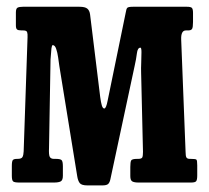

<svg xmlns="http://www.w3.org/2000/svg" viewBox="-20 -540 618 568"><path d="M48.5 -450H44Q34 -450 30.5 -452.8Q27 -455.5 27 -465V-503Q27 -515 32.2 -517.5Q37.5 -520 48 -520H215Q231.5 -520 238.2 -514.5Q245 -509 246.5 -497L276.5 -252.5Q278.5 -237.5 281.2 -228.2Q284 -219 288.5 -219Q294 -219 298.5 -242.5L352 -503Q353.5 -513.5 356.5 -516.8Q359.5 -520 373.5 -520H533Q544 -520 547.5 -516.8Q551 -513.5 551 -502V-475Q551 -459 548.2 -454.5Q545.5 -450 536.5 -450H530Q515 -450 516 -423L529 -91Q529 -78.5 531.5 -74.2Q534 -70 541.5 -70H544.5Q558.5 -70 561 -67.8Q563.5 -65.5 563.5 -51V-21Q563.5 -8.5 560.5 -4.2Q557.5 0 545.5 0H389.5Q377.5 0 371.5 -3.2Q365.5 -6.5 365.5 -19V-46Q365.5 -60.5 368 -65.2Q370.5 -70 385.5 -70H388.5Q399 -70 401 -74.5Q403 -79 403 -91L397.5 -324.5Q397 -337.5 397.8 -355Q398.5 -372.5 398.5 -385.8Q398.5 -399 395.5 -399Q387 -399 385 -382.2Q383 -365.5 378 -343.5L306.5 -9.5Q304.5 0 300 4.2Q295.5 8.5 282.5 8.5H239Q221 8.5 215.8 1.5Q210.5 -5.5 208.5 -18.5L155.5 -345Q154 -355.5 152 -370Q150 -384.5 146.2 -395.5Q142.5 -406.5 136 -406.5Q133.5 -406.5 132.2 -397Q131 -387.5 129.5 -364L125 -102.5Q124 -82 127.2 -76Q130.5 -70 139.5 -70H145Q158 -70 162 -66.5Q166 -63 166 -48V-20Q166 -7 159.8 -3.5Q153.5 0 140 0H37Q23 0 19 -3.2Q15 -6.5 15 -20V-49Q15 -63 18 -66.5Q21 -70 30.5 -70H32Q43.5 -70 46.5 -75.5Q49.5 -81 50 -92L61.5 -430Q62 -440 60.2 -445Q58.5 -450 48.5 -450Z"/></svg>

Font: Besley* Condensed Semi
Style: Regular
Weight: 600
Width: 3
Designer: Owen Earl
Foundry: indestructible type*
Version: Version 3.000; ttfautohint (v1.8.3)